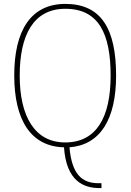

<svg xmlns="http://www.w3.org/2000/svg" viewBox="-20 -745 669 984"><path d="M491 219H500V194H485C398 194 348 146 336 10C493 -2 575 -132 575 -358C575 -598 498 -725 315 -725C137 -725 53 -587 53 -359C53 -128 139 6 308 10C320 184 409 219 491 219ZM314 -15C159 -15 81 -147 81 -358C81 -563 150 -700 315 -700C485 -700 547 -573 547 -358C547 -143 474 -15 314 -15Z"/></svg>

Font: Noto Serif Myanmar SemiCondensed Thin
Style: Regular
Weight: 100
Width: 4
Designer: Ben Mitchell and the Monotype Design Team
Foundry: Monotype Imaging Inc.
Version: Version 2.106